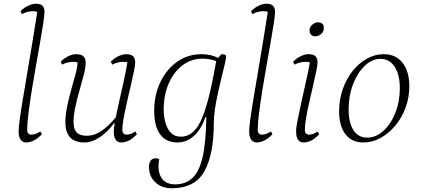

<svg xmlns="http://www.w3.org/2000/svg" viewBox="-20 -753 2264 1031"><path d="M121 12Q102 12 91 -3Q80 -18 80 -48Q80 -68 86.5 -116Q93 -164 104.5 -231.5Q116 -299 129 -377Q142 -455 155.5 -535.5Q169 -616 180 -689Q170 -693 157 -693Q126 -693 97 -677L90 -693Q111 -713 132.5 -723Q154 -733 172 -733Q198 -733 208.5 -721.5Q219 -710 219 -689Q219 -673 212.5 -630Q206 -587 195.5 -527Q185 -467 173 -400Q161 -333 150.5 -267Q140 -201 133 -146Q126 -91 126 -57Q126 -30 149 -30Q161 -30 172.5 -34.5Q184 -39 197 -47L205 -32Q179 -6 158.5 3Q138 12 121 12Z M435 12Q380 12 355.5 -16.5Q331 -45 331 -95Q331 -135 340 -179Q349 -223 361 -266.5Q373 -310 384 -349Q395 -388 397 -418Q387 -421 374 -421Q342 -421 313 -406L306 -422Q327 -442 348.5 -452Q370 -462 388 -462Q416 -462 428 -450.5Q440 -439 440 -415Q440 -390 430 -352Q420 -314 407.5 -270Q395 -226 385 -181Q375 -136 375 -98Q375 -59 392 -41.5Q409 -24 446 -24Q485 -24 522 -48Q559 -72 602 -123Q610 -165 622 -217.5Q634 -270 645.5 -322.5Q657 -375 664 -418Q655 -421 642 -421Q612 -421 583 -406L575 -422Q596 -442 617.5 -452Q639 -462 657 -462Q684 -462 695 -450.5Q706 -439 706 -417Q706 -403 699 -369.5Q692 -336 682 -292.5Q672 -249 661.5 -203.5Q651 -158 644 -119Q637 -80 637 -57Q637 -30 660 -30Q672 -30 683 -34.5Q694 -39 707 -47L715 -32Q690 -6 669 3Q648 12 632 12Q591 12 591 -48Q591 -62 596 -91H592Q558 -44 515.5 -16Q473 12 435 12Z M902 258Q848 258 814 226Q780 194 780 143Q780 122 789 109.5Q798 97 816 97Q825 97 835 101Q833 111 832 121.5Q831 132 831 142Q831 184 853.5 210.5Q876 237 921 237Q975 237 1012 204Q1049 171 1067.5 92Q1086 13 1088 -124H1083Q1060 -58 1021 -23Q982 12 932 12Q872 12 840 -31.5Q808 -75 808 -157Q808 -244 841.5 -313Q875 -382 932 -422Q989 -462 1062 -462Q1113 -462 1151 -442L1169 -462Q1179 -462 1186.5 -460Q1194 -458 1194 -450Q1194 -438 1187 -409Q1180 -380 1170.5 -340.5Q1161 -301 1151 -256.5Q1141 -212 1134.5 -169.5Q1128 -127 1128 -92Q1128 79 1076.5 168.5Q1025 258 902 258ZM859 -164Q859 -129 868 -95.5Q877 -62 897 -40.5Q917 -19 951 -19Q997 -19 1030 -58.5Q1063 -98 1089 -187Q1115 -276 1141 -425Q1127 -430 1108.5 -434Q1090 -438 1067 -438Q1008 -438 961 -403Q914 -368 886.5 -306Q859 -244 859 -164Z M1359 12Q1340 12 1329 -3Q1318 -18 1318 -48Q1318 -68 1324.5 -116Q1331 -164 1342.5 -231.5Q1354 -299 1367 -377Q1380 -455 1393.5 -535.5Q1407 -616 1418 -689Q1408 -693 1395 -693Q1364 -693 1335 -677L1328 -693Q1349 -713 1370.5 -723Q1392 -733 1410 -733Q1436 -733 1446.5 -721.5Q1457 -710 1457 -689Q1457 -673 1450.5 -630Q1444 -587 1433.5 -527Q1423 -467 1411 -400Q1399 -333 1388.5 -267Q1378 -201 1371 -146Q1364 -91 1364 -57Q1364 -30 1387 -30Q1399 -30 1410.5 -34.5Q1422 -39 1435 -47L1443 -32Q1417 -6 1396.5 3Q1376 12 1359 12Z M1611 12Q1570 12 1570 -48Q1570 -68 1578.5 -110.5Q1587 -153 1599 -207.5Q1611 -262 1623.5 -317.5Q1636 -373 1644 -418Q1634 -421 1622 -421Q1591 -421 1561 -406L1554 -422Q1575 -442 1596.5 -452Q1618 -462 1637 -462Q1664 -462 1674.5 -450.5Q1685 -439 1685 -417Q1685 -403 1678 -369.5Q1671 -336 1661 -292.5Q1651 -249 1640.5 -203.5Q1630 -158 1623.5 -119Q1617 -80 1617 -57Q1617 -30 1639 -30Q1651 -30 1662.5 -34.5Q1674 -39 1686 -47L1694 -32Q1669 -6 1648.5 3Q1628 12 1611 12ZM1674 -558Q1659 -558 1650.5 -566.5Q1642 -575 1642 -588Q1642 -608 1657 -620.5Q1672 -633 1686 -633Q1719 -633 1719 -603Q1719 -582 1704 -570Q1689 -558 1674 -558Z M1931 12Q1869 12 1835 -32Q1801 -76 1801 -156Q1801 -217 1820 -272.5Q1839 -328 1872.5 -370.5Q1906 -413 1949.5 -437.5Q1993 -462 2041 -462Q2105 -462 2141.5 -416Q2178 -370 2178 -289Q2178 -230 2158 -175.5Q2138 -121 2103 -79Q2068 -37 2024 -12.5Q1980 12 1931 12ZM1951 -14Q1999 -14 2039 -50.5Q2079 -87 2103 -147.5Q2127 -208 2127 -280Q2127 -352 2099 -394.5Q2071 -437 2023 -437Q1978 -437 1938.5 -399.5Q1899 -362 1875.5 -300Q1852 -238 1852 -165Q1852 -94 1878 -54Q1904 -14 1951 -14Z"/></svg>

Font: Petrona ExtraLight
Style: Italic
Weight: 200
Italic angle: -9°
Designer: Ringo R. Seeber
Foundry: Ringo R. Seeber
Version: Version 2.001; ttfautohint (v1.8.3)